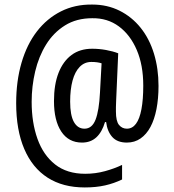

<svg xmlns="http://www.w3.org/2000/svg" viewBox="-20 -738 765 843"><path d="M676 -361Q676 -305 667 -259Q658 -213 640.5 -180.5Q623 -148 597 -130Q571 -112 537 -112Q495 -112 473 -136.5Q451 -161 446 -202H441Q428 -158 403 -135Q378 -112 340 -112Q281 -112 249 -160.5Q217 -209 217 -294Q217 -367 237 -418Q257 -469 294 -496.5Q331 -524 385 -524Q415 -524 445.5 -518.5Q476 -513 499 -504L490 -297Q489 -281 489 -268Q489 -255 489 -248Q489 -206 502.5 -189.5Q516 -173 537 -173Q561 -173 577 -194.5Q593 -216 601 -258.5Q609 -301 609 -362Q609 -452 580.5 -518.5Q552 -585 502 -622Q452 -659 385 -658Q316 -658 265.5 -626.5Q215 -595 182.5 -542.5Q150 -490 134.5 -424.5Q119 -359 119 -291Q119 -200 144.5 -128.5Q170 -57 222 -16Q274 25 354 25Q399 25 441 13.5Q483 2 516 -14V50Q481 67 441.5 76Q402 85 352 85Q256 85 189 42Q122 -1 86.5 -84Q51 -167 51 -285Q51 -382 74.5 -462.5Q98 -543 142 -600Q186 -657 247.5 -688Q309 -719 385 -718Q451 -718 505 -691Q559 -664 597.5 -616Q636 -568 656 -502.5Q676 -437 676 -361ZM288 -292Q288 -232 304.5 -202.5Q321 -173 351 -173Q384 -173 399.5 -212.5Q415 -252 419 -332L426 -460Q417 -463 406 -464.5Q395 -466 381 -466Q351 -466 330 -444.5Q309 -423 298.5 -384Q288 -345 288 -292Z"/></svg>

Font: Noto Sans Khmer Condensed
Style: Regular
Weight: 400
Width: 3
Designer: Danh Hong and the Monotype Design Team
Foundry: Monotype Imaging Inc.
Version: Version 2.004